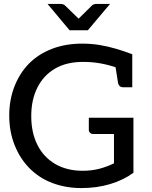

<svg xmlns="http://www.w3.org/2000/svg" viewBox="-20 -949 772 977"><path d="M394 8Q315 8 247 -17.5Q179 -43 129 -94Q81 -143 54 -211.5Q27 -280 27 -361Q27 -441 53.5 -509Q80 -577 128 -626Q176 -674 244.5 -700.5Q313 -727 398 -727Q445 -727 487 -720Q529 -713 570 -701Q611 -689 653 -673V-595L576 -604Q540 -617 496.5 -625.5Q453 -634 402 -634Q318 -634 259.5 -599.5Q201 -565 170 -503Q139 -441 139 -358Q139 -274 170.5 -211.5Q202 -149 261 -114.5Q320 -80 401 -80Q447 -80 486.5 -90.5Q526 -101 560 -118V-267H455Q445 -267 438.5 -273Q432 -279 432 -288V-350H659V-70Q609 -33 541 -12.5Q473 8 394 8ZM566 -620 653 -595V-505H605Q596 -505 590 -510Q584 -515 581 -525ZM540 -929 427 -795H334L222 -929H288Q301 -929 310 -922L380 -854L449 -922Q452 -925 458 -927Q464 -929 471 -929Z"/></svg>

Font: Aleo Medium
Style: Regular
Weight: 500
Designer: Alessio Laiso
Foundry: Alessio Laiso
Version: Version 2.001;gftools[0.9.29]